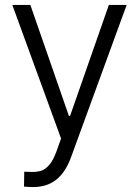

<svg xmlns="http://www.w3.org/2000/svg" viewBox="-20 -550 557 769"><path d="M76.2 197.3 77.1 137.7 109.4 138.7Q130.4 138.7 146 133.5Q161.6 128.4 177.2 110.6Q192.9 92.8 206.1 56.6L224.6 4.9L29.3 -530.3H101.6L255.9 -85.9H260.7L416 -530.3H487.3L263.7 82Q241.7 141.1 204.6 170.2Q167.5 199.2 113.3 199.2Q93.8 199.2 76.2 197.3Z"/></svg>

Font: Pretendard JP Light
Style: Regular
Weight: 300
Designer: Base glyphs from Inter by Rasmus Andersson; Hangeul glyphs from Noto Sans CJK(Source Han Sans) by Jang Soo-young and Kan
Foundry: Kil Hyung-jin
Version: Version 1.309